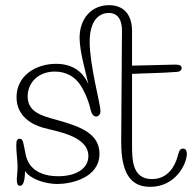

<svg xmlns="http://www.w3.org/2000/svg" viewBox="-20 -712 751 743"><path d="M449 -165C449 -129 451 -69 477 -30C495 -3 522 11 561 11C661 11 703 -79 703 -117C703 -123 702 -137 688 -137C674 -137 672 -123 666 -102C655 -66 628 -19 568 -19C491 -19 491 -96 491 -152V-426C545 -429 608 -429 666 -434C678 -435 683 -442 683 -449C683 -459 673 -462 657 -462C638 -462 516 -458 491 -458V-591C491 -661 454 -692 402 -692C333 -692 288 -639 288 -566C288 -514 311 -435 322 -387C309 -415 279 -465 197 -465C117 -465 44 -418 44 -336C44 -259 108 -229 146 -218C193 -204 322 -188 322 -108C322 -58 272 -30 205 -30C154 -30 109 -46 88 -88C80 -104 78 -121 74 -141C69 -168 66 -175 56 -175C45 -175 43 -166 43 -148C43 -120 48 -92 48 -67C48 -48 45 -29 45 -16C45 -1 49 7 57 7C69 7 76 -8 77 -50C98 -18 157 0 202 0C254 0 365 -23 365 -117C365 -194 292 -220 224 -241C162 -260 87 -268 87 -339C87 -392 128 -435 192 -435C232 -435 272 -419 299 -370C317 -337 326 -310 332 -282C334 -275 340 -261 352 -261C363 -261 369 -273 369 -282C369 -307 327 -460 327 -550C327 -655 384 -662 401 -662C427 -662 452 -647 452 -592Z"/></svg>

Font: Life Savers
Style: Regular
Weight: 400
Designer: Pablo Impallari, Rodrigo Fuenzalida, Brenda Gallo
Foundry: Pablo Impallari, Rodrigo Fuenzalida, Brenda Gallo
Version: Version 3.000